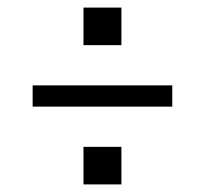

<svg xmlns="http://www.w3.org/2000/svg" viewBox="-20 -593 540 506"><path d="M300 -474H200V-573H300ZM434 -312H66V-368H434ZM200 -107V-206H300V-107Z"/></svg>

Font: Iosevka SS04 Light
Style: Regular
Weight: 300
Monospace: yes
Designer: Belleve Invis
Foundry: Belleve Invis
Version: Version 19.0.0; ttfautohint (v1.8.4)